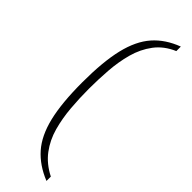

<svg xmlns="http://www.w3.org/2000/svg" viewBox="-291 -752 873 873"><g transform="rotate(45 145.5 -315.0)"><path d="M259 117Q187 88 142.5 37.5Q98 -13 77.5 -98Q57 -183 57 -315Q57 -448 77.5 -533.5Q98 -619 142.5 -669.5Q187 -720 259 -747V-718Q203 -694 170.5 -650.5Q138 -607 123 -552Q108 -497 103.5 -436Q99 -375 99 -315Q99 -255 104 -195Q109 -135 124 -80.5Q139 -26 171.5 17.5Q204 61 259 89Z"/></g></svg>

Font: Noto Serif Kannada ExtraLight
Style: Regular
Weight: 250
Version: Version 2.003